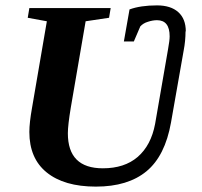

<svg xmlns="http://www.w3.org/2000/svg" viewBox="-20 -686 751 713"><path d="M670 -569 669 -570Q669 -534 662 -498L615 -231Q593 -107 524 -50Q455 7 336 7Q218 7 153 -46Q89 -98 89 -196Q89 -230 99 -286L154 -607L83 -620L89 -656H391L385 -620L298 -607L243 -287Q232 -221 232 -191Q232 -61 362 -61Q442 -61 491 -103Q541 -146 556 -226L604 -503Q610 -536 610 -551Q610 -611 563 -611Q547 -611 529 -605Q512 -600 501 -588L477 -532H440L461 -651Q502 -666 563 -666Q614 -666 642 -641Q670 -616 670 -569Z"/></svg>

Font: Libra Serif Modern
Style: Bold Italic
Weight: 700
Italic angle: -12°
Designer: Stefan Peev, Context Ltd
Foundry: Stefan Peev, Context Ltd
Version: Version 1.000